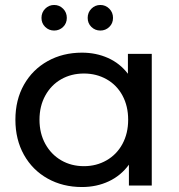

<svg xmlns="http://www.w3.org/2000/svg" viewBox="-20 -747 722 773"><path d="M591 -530V0H499V-84Q467 -40 418 -17Q369 6 310 6Q233 6 172 -28Q111 -62 76.5 -123.5Q42 -185 42 -265Q42 -345 76.5 -406Q111 -467 172 -501Q233 -535 310 -535Q367 -535 415 -513.5Q463 -492 495 -450V-530ZM496 -265Q496 -320 473 -362.5Q450 -405 409 -428Q368 -451 318 -451Q267 -451 226.5 -428Q186 -405 162.5 -362.5Q139 -320 139 -265Q139 -210 162.5 -167.5Q186 -125 226.5 -101.5Q267 -78 318 -78Q368 -78 409 -101.5Q450 -125 473 -167.5Q496 -210 496 -265ZM147 -675Q147 -697 162 -712Q177 -727 198 -727Q219 -727 234 -712Q249 -697 249 -675Q249 -653 234 -638.5Q219 -624 198 -624Q177 -624 162 -638.5Q147 -653 147 -675ZM333 -675Q333 -697 348 -712Q363 -727 384 -727Q405 -727 420 -712Q435 -697 435 -675Q435 -653 420 -638.5Q405 -624 384 -624Q363 -624 348 -638.5Q333 -653 333 -675Z"/></svg>

Font: Idrija
Style: Regular
Weight: 500
Designer: Julieta Ulanovsky
Foundry: Julieta Ulanovsky
Version: Version 7.200